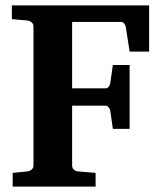

<svg xmlns="http://www.w3.org/2000/svg" viewBox="-20 -691 599 711"><path d="M460 -500 445.8 -590.8Q444.3 -598.6 439.7 -604.2Q435.1 -609.9 428.2 -609.9H247.1V-363.8H371.1Q377.9 -363.8 382.6 -370.1Q387.2 -376.5 388.2 -381.8L397.9 -450.2H460V-213.9H397.9L388.2 -282.2Q387.2 -287.6 382.1 -293.7Q377 -299.8 371.1 -299.8H247.1V-78.1Q247.1 -68.4 253.4 -62.7Q259.8 -57.1 269 -56.2L334 -50.8V0H26.9V-50.8L81.1 -56.2Q89.8 -57.1 96.9 -62.7Q104 -68.4 104 -78.1V-592.8Q104 -602.5 96.9 -608.4Q89.8 -614.3 81.1 -615.2L23.9 -620.1V-670.9H532.2V-500Z"/></svg>

Font: Charis SIL APac
Style: Bold
Weight: 700
Foundry: SIL International
Version: Version 5.000